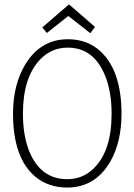

<svg xmlns="http://www.w3.org/2000/svg" viewBox="-20 -844 610 871"><path d="M531.2 -328.1Q531.2 -521.5 436.5 -610.4Q377 -666 288.1 -666Q164.1 -666 94.7 -551.8Q39.1 -460 39.1 -328.1Q39.1 -127.9 139.6 -43Q199.2 6.8 285.2 6.8Q411.1 6.8 479.5 -109.4Q531.2 -199.2 531.2 -328.1ZM84 -328.1Q84 -491.2 161.1 -573.2Q212.9 -627.9 287.1 -627.9Q403.3 -627.9 455.1 -504.9Q486.3 -430.7 486.3 -328.1Q486.3 -160.2 406.2 -81.1Q356.4 -31.2 285.2 -31.2Q165 -31.2 113.3 -156.2Q84 -228.5 84 -328.1ZM293 -824.2 171.9 -719.7 192.4 -694.3 290 -771.5 389.6 -693.4 411.1 -721.7Z"/></svg>

Font: Yaldevi Colombo ExtraLight
Style: Regular
Weight: 275
Designer: Sol Matas, Denzil Rajitha, Kosala Senevirathne and Pathum Egodawatta
Foundry: Mooniak
Version: Version 1.020 ; ttfautohint (v1.6)